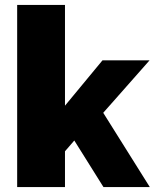

<svg xmlns="http://www.w3.org/2000/svg" viewBox="-20 -763 639 783"><path d="M591 0 401 -303 590 -517H398L245 -332V-743H50V0H245V-146L283 -190L402 0Z"/></svg>

Font: United Sans Black
Style: Regular
Weight: 900
Designer: Pablo Impallari, Rodrigo Fuenzalida (Modified by Dan O. Williams)
Version: Version 1.000;PS 001.000;hotconv 1.0.88;makeotf.lib2.5.64775